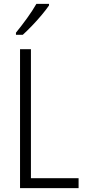

<svg xmlns="http://www.w3.org/2000/svg" viewBox="-20 -967 444 987"><path d="M83 0V-714H139V-51H384V0ZM232 -939Q217 -917 193.5 -889Q170 -861 144 -834Q118 -807 97 -788H62V-799Q92 -836 119.5 -874Q147 -912 167 -947H232Z"/></svg>

Font: Noto Sans Tamil Condensed Light
Style: Regular
Weight: 300
Width: 3
Designer: Jelle Bosma - Monotype Design Team
Foundry: Monotype Imaging Inc.
Version: Version 2.004; ttfautohint (v1.8.4.7-5d5b)